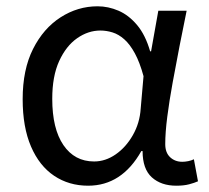

<svg xmlns="http://www.w3.org/2000/svg" viewBox="-20 -577 665 610"><path d="M260 13Q199 13 152 -18.5Q105 -50 78.5 -111.5Q52 -173 52 -262Q52 -356 85 -421.5Q118 -487 172.5 -522Q227 -557 290 -557Q324 -557 356.5 -543Q389 -529 415.5 -497.5Q442 -466 457 -414H460L483 -543H573Q562 -490 550.5 -431Q539 -372 528.5 -314.5Q518 -257 511.5 -206.5Q505 -156 505 -119Q505 -92 520.5 -77.5Q536 -63 559 -63Q568 -63 578 -65Q588 -67 596 -71L609 -1Q598 4 581 8.5Q564 13 540 13Q492 13 462.5 -13.5Q433 -40 433 -97H429Q367 13 260 13ZM279 -64Q315 -64 347.5 -86.5Q380 -109 402 -147.5Q424 -186 427 -232L436 -335Q424 -379 408.5 -407.5Q393 -436 375 -452Q357 -468 337.5 -474Q318 -480 299 -480Q260 -480 225 -455.5Q190 -431 168 -383Q146 -335 146 -263Q146 -168 181.5 -116Q217 -64 279 -64Z"/></svg>

Font: ukorean05
Style: Book
Weight: 400
Designer: Jelle Bosma - Monotype Design Team
Foundry: Monotype Imaging Inc.
Version: Version 2.003